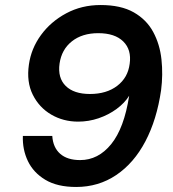

<svg xmlns="http://www.w3.org/2000/svg" viewBox="-20 -732 690 764"><path d="M380 -712Q461 -712 512 -683Q563 -654 589.5 -605Q616 -556 622.5 -495.5Q629 -435 621 -373Q604 -256 558.5 -169.5Q513 -83 442.5 -35.5Q372 12 283 12Q208 12 160.5 -16.5Q113 -45 91 -91Q69 -137 71 -191H188Q191 -145 219.5 -120Q248 -95 299 -95Q371 -95 422.5 -158.5Q474 -222 494 -351Q476 -322 444 -298.5Q412 -275 372.5 -261.5Q333 -248 291 -248Q232 -248 184 -276Q136 -304 110.5 -355Q85 -406 95 -475Q104 -539 143 -592.5Q182 -646 243.5 -679Q305 -712 380 -712ZM371 -600Q307 -600 266 -567.5Q225 -535 217 -479Q209 -422 241.5 -390Q274 -358 338 -358Q404 -358 446.5 -390.5Q489 -423 496 -478Q504 -534 470.5 -567Q437 -600 371 -600Z"/></svg>

Font: Host Grotesk
Style: Bold Italic
Weight: 700
Italic angle: -8°
Designer: Doğukan Karapınar
Foundry: Element Type
Version: Version 1.003; ttfautohint (v1.8.4.7-5d5b)